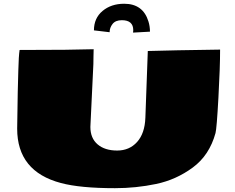

<svg xmlns="http://www.w3.org/2000/svg" viewBox="-20 -962 1229 1004"><path d="M676.8 -804.2Q676.8 -856.4 617.2 -856.4Q584 -856.4 568.6 -836.7Q553.2 -816.9 553.2 -793.5L471.2 -803.2Q471.2 -867.2 516.4 -904.8Q561.5 -942.4 629.4 -942.4Q728 -942.4 756.3 -849.6Q764.2 -824.2 764.2 -796.4L675.8 -791.5Q676.8 -798.3 676.8 -804.2ZM581.5 22Q399.4 22 298.8 -4.9Q69.8 -65.4 69.8 -289.1L72.8 -480.5Q74.2 -524.4 75.9 -596.7Q77.6 -668.9 82.5 -700.7L318.8 -701.7L469.7 -704.6Q468.8 -690.9 468.8 -665Q468.8 -639.2 468.3 -627.4L452.6 -298.3Q452.6 -239.3 490.5 -207Q528.3 -174.8 592.5 -174.8Q656.7 -174.8 697 -219.7Q737.3 -264.6 740.2 -346.7L752.9 -695.3Q880.4 -699.2 1130.9 -702.6Q1130.9 -609.9 1122.1 -450Q1113.3 -290 1106.9 -266.1Q1075.2 -150.4 988.3 -86.2Q901.4 -22 796.4 0Q691.4 22 581.5 22Z"/></svg>

Font: Seymour One
Style: Book
Weight: 400
Designer: vernon adams
Foundry: vernon adams
Version: Version 1.000; ttfautohint (v0.93) -l 8 -r 50 -G 200 -x 0 -w